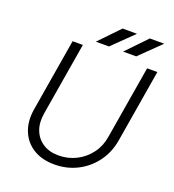

<svg xmlns="http://www.w3.org/2000/svg" viewBox="-156 -990 1021 1126"><g transform="rotate(20 354.5 -427.0)"><path d="M311 16Q233 16 179 -17.5Q125 -51 101 -110Q77 -169 89 -245L165 -700H229L153 -245Q143 -185 160.5 -139.5Q178 -94 218 -68Q258 -42 315 -42Q375 -42 426 -68Q477 -94 511 -140Q545 -186 554 -245L630 -700H694L618 -245Q605 -168 561.5 -109Q518 -50 453 -17Q388 16 311 16ZM464 -744 585 -870H675L546 -744ZM294 -744 415 -870H505L376 -744Z"/></g></svg>

Font: Figtree Light
Style: Italic
Weight: 300
Italic angle: -9.5°
Foundry: Erik Kennedy
Version: Version 2.001; ttfautohint (v1.8.4.7-5d5b);gftools[0.9.27]